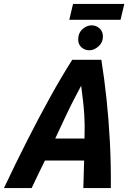

<svg xmlns="http://www.w3.org/2000/svg" viewBox="-69 -950 649 970"><path d="M-49 0Q12 -129 71 -245Q130 -361 186 -462Q242 -563 296 -648H443Q458 -554 469 -451.5Q480 -349 486 -236.5Q492 -124 491 0H352L356 -139H158Q142 -106 125 -71.5Q108 -37 91 0ZM210 -250H358Q360 -321 357 -367.5Q354 -414 349.5 -449Q345 -484 341 -517Q323 -483 305 -448.5Q287 -414 265 -367.5Q243 -321 210 -250ZM382 -696Q359 -696 342.5 -711Q326 -726 326 -750Q326 -783 347.5 -802.5Q369 -822 394 -822Q417 -822 434 -806.5Q451 -791 451 -765Q451 -736 429 -716Q407 -696 382 -696ZM281 -850 300 -930H559L540 -850Z"/></svg>

Font: Ubuntu Sans Mono
Style: Bold Italic
Weight: 700
Italic angle: -13.5°
Monospace: yes
Designer: Dalton Maag Ltd
Foundry: Dalton Maag Ltd
Version: Version 1.006